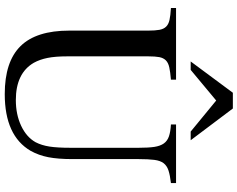

<svg xmlns="http://www.w3.org/2000/svg" viewBox="-120 -908 1044 845"><g transform="rotate(90 402.5 -486.0)"><path d="M680.7 -283.2Q680.7 -218.8 672.4 -176.3Q664.1 -133.8 644.5 -98.6Q578.1 15.6 394.5 15.6Q252 15.6 183.6 -53.7Q115.2 -123 115.2 -268.6V-616.2Q115.2 -646.5 111.8 -665Q108.4 -683.6 98.1 -694.3Q87.9 -705.1 68.4 -709.5Q48.8 -713.9 15.6 -715.8V-738.3H331.1V-715.8Q296.9 -712.9 276.9 -708.5Q256.8 -704.1 246.1 -693.4Q235.4 -682.6 231.9 -664.6Q228.5 -646.5 228.5 -616.2V-259.8Q228.5 -207 235.4 -172.9Q242.2 -138.7 256.8 -112.3Q302.7 -33.2 420.9 -33.2Q484.4 -33.2 534.2 -56.6Q584 -80.1 606.4 -120.1Q620.1 -146.5 625.5 -181.2Q630.9 -215.8 630.9 -273.4V-574.2Q630.9 -616.2 627 -642.6Q623 -668.9 611.8 -684.6Q600.6 -700.2 580.6 -707Q560.5 -713.9 528.3 -715.8V-738.3H786.1V-715.8Q752 -711.9 731 -705.1Q710 -698.2 698.7 -683.6Q687.5 -668.9 684.1 -642.6Q680.7 -616.2 680.7 -574.2ZM559.6 -802.7 422.9 -915 288.1 -802.7H251L388.7 -988.3H458L597.7 -802.7Z"/></g></svg>

Font: Jomolhari
Style: Regular
Weight: 400
Designer: Christopher J. Fynn
Foundry: Christopher  J.  Fynn (Karma Drubgy¸ Tenzin).
Version: Version 1.000